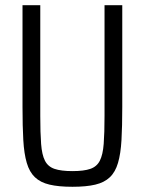

<svg xmlns="http://www.w3.org/2000/svg" viewBox="-20 -708 555 736"><path d="M257.7 8Q204.6 8 169.8 -0.3Q134.9 -8.5 113.9 -28.6Q92.8 -48.6 82.6 -83.7Q72.3 -118.7 69.3 -171.3Q66.3 -223.8 66.3 -297.8V-688H134.4V-264Q134.4 -198 137.6 -156.3Q140.7 -114.7 152.3 -92Q163.8 -69.3 188.9 -60.7Q214 -52.1 257.7 -52.1Q301.5 -52.1 326.3 -60.7Q351.2 -69.3 362.7 -92Q374.3 -114.7 377.5 -156.3Q380.7 -198 380.7 -264V-688H448.7V-297.8Q448.7 -223.8 445.7 -171.3Q442.7 -118.7 432.4 -83.7Q422.2 -48.6 401.1 -28.6Q380.1 -8.5 345.5 -0.3Q310.9 8 257.7 8Z"/></svg>

Font: Saira Thin Condensed
Style: Regular
Weight: 100
Width: 3
Version: Version 1.101